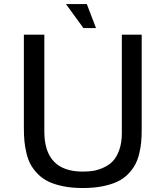

<svg xmlns="http://www.w3.org/2000/svg" viewBox="-20 -926 826 958"><path d="M459 -786.1H396L309.1 -905.8H413.1ZM587.9 -261.2V-752.9H687V-278.8Q687 -243.7 684.3 -215.3Q681.6 -187 673.8 -156Q666 -125 652.6 -101.3Q639.2 -77.6 616.9 -55.4Q594.7 -33.2 564.2 -19Q533.7 -4.9 490.5 3.7Q447.3 12.2 393.1 12.2Q338.9 12.2 295.7 3.4Q252.4 -5.4 221.9 -20Q191.4 -34.7 169.2 -57.4Q147 -80.1 133.5 -104.2Q120.1 -128.4 112.3 -160.6Q104.5 -192.9 101.8 -222.2Q99.1 -251.5 99.1 -288.1V-752.9H201.2V-270Q201.2 -69.8 393.1 -69.8Q420.4 -69.8 444.3 -73.5Q468.3 -77.1 495.8 -89.4Q523.4 -101.6 542.7 -121.6Q562 -141.6 575 -177.5Q587.9 -213.4 587.9 -261.2Z"/></svg>

Font: Standard
Style: Regular
Weight: 400
Designer: Bryce Wilner
Version: Version 2.000;PS 2.0;hotconv 16.6.51;makeotf.lib2.5.65220 DE